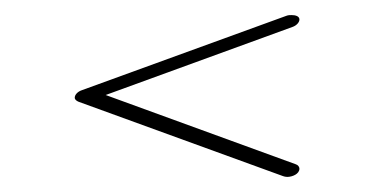

<svg xmlns="http://www.w3.org/2000/svg" viewBox="-20 -385 491 252"><path d="M362.8 -365.2C360.4 -365.2 358.4 -365.2 356 -364.3L87.4 -266.6C81.5 -264.6 78.1 -260.3 78.1 -256.8C78.1 -253.9 81.1 -252.4 83 -251.5L351.6 -153.8C353 -153.3 355 -152.8 356.9 -152.8C363.8 -152.8 373 -156.7 373 -163.6C373 -166 371.1 -168.5 368.2 -169.4L118.7 -260.3L363.8 -349.6C369.6 -351.6 373 -356 373 -359.4C373 -363.8 367.7 -365.2 362.8 -365.2Z"/></svg>

Font: WireWyrm
Style: Light
Weight: 200
Version: Version 001.000